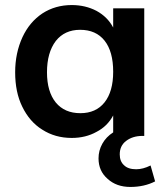

<svg xmlns="http://www.w3.org/2000/svg" viewBox="-20 -538 659 760"><path d="M594 180Q551 202 496 202Q441 202 406 170Q370 139 370 89Q370 58 385 31Q400 4 428 -14V-81Q405 -38 362 -16Q319 8 264 8Q198 8 147 -25Q97 -56 68 -116Q40 -173 40 -252Q40 -328 69 -391Q97 -451 148 -485Q199 -518 264 -518Q318 -518 362 -495Q406 -471 428 -429V-505H551V0H544Q505 0 479 20Q454 39 454 73Q454 101 471 116Q487 132 519 132Q546 132 576 117ZM298 -90Q360 -90 394 -133Q428 -176 428 -254Q428 -334 394 -377Q360 -420 297 -420Q236 -420 201 -376Q166 -330 166 -252Q166 -175 201 -132Q236 -90 298 -90Z"/></svg>

Font: PRinguin Sans
Style: Bold
Weight: 700
Designer: Vernon Adams
Foundry: Vernon Adams
Version: ""